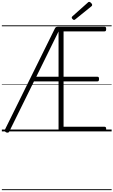

<svg xmlns="http://www.w3.org/2000/svg" viewBox="-20 -1416 1223 2069"><path d="M1107 0H638Q624 0 617.5 -5.5Q611 -11 611 -23V-539H346L81 -1Q76 11 67 13Q58 15 45 10Q35 4 32 -4Q29 -12 35 -23L570 -1106Q576 -1119 583.5 -1123.5Q591 -1128 607 -1128H1107Q1116 -1128 1120 -1122.5Q1124 -1117 1124 -1103Q1124 -1090 1120 -1084Q1116 -1078 1107 -1078H665V-589H1030Q1039 -589 1043 -584Q1047 -579 1047 -565Q1047 -551 1043 -545Q1039 -539 1030 -539H665V-50H1107Q1116 -50 1120 -44.5Q1124 -39 1124 -26Q1124 -12 1120 -6Q1116 0 1107 0ZM371 -589H611V-1077ZM778 -1201Q771 -1201 762 -1210Q753 -1219 753 -1226Q753 -1228 754 -1231.5Q755 -1235 759 -1239L925 -1387Q929 -1391 932 -1393.5Q935 -1396 940 -1396Q947 -1396 954.5 -1390.5Q962 -1385 967.5 -1377.5Q973 -1370 973 -1363Q973 -1358 971.5 -1355Q970 -1352 965 -1348L792 -1208Q787 -1205 784.5 -1203Q782 -1201 778 -1201ZM0 623H1183V633H0ZM0 -20H1183V0H0ZM0 -505H1183V-500H0ZM0 -1143H1183V-1133H0Z"/></svg>

Font: Playwrite CL Guides
Style: Regular
Weight: 400
Designer: Veronika Burian, José Scaglione
Foundry: TypeTogether
Version: Version 1.003